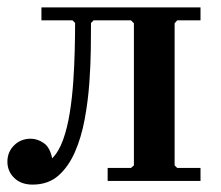

<svg xmlns="http://www.w3.org/2000/svg" viewBox="-30 -489 598 519"><path d="M449 -434 442 -426V-42L449 -35H512V0H261V-35H324L332 -42V-426L324 -434H223L216 -427Q216 -399 215.5 -356.5Q215 -314 211.5 -265Q208 -216 199 -167Q190 -118 172.5 -78Q155 -38 127.5 -14Q100 10 58 10Q27 10 8.5 -8Q-10 -26 -10 -52Q-10 -78 8 -96Q26 -114 53 -114Q71 -114 88 -102.5Q105 -91 111 -61Q129 -79 140.5 -111Q152 -143 158.5 -183.5Q165 -224 168 -267.5Q171 -311 172 -352.5Q173 -394 173 -427L166 -434H82V-469H512V-434Z"/></svg>

Font: Brygada 1918 SemiBold
Style: Regular
Weight: 600
Designer: Mateusz Machalski | Borys Kosmynka | Przemek Hoffer
Foundry: NIEPODLEGLA 2018
Version: Version 3.006